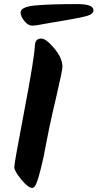

<svg xmlns="http://www.w3.org/2000/svg" viewBox="-20 -934 478 941"><path d="M438 -884Q438 -865 406.5 -856Q375 -847 312 -836.5Q249 -826 215 -820Q155 -808 136 -808.5Q117 -809 99 -831.5Q81 -854 81 -873Q81 -900 150 -907Q219 -914 359 -914Q438 -914 438 -884ZM151 -712Q153 -745 182 -745Q206 -745 246 -697Q286 -649 286 -607Q286 -589 258.5 -471.5Q231 -354 221.5 -307.5Q212 -261 205 -224.5Q198 -188 194 -167Q166 -39 150 -20Q144 -13 138 -13Q118 -13 84 -54.5Q50 -96 50 -115Q50 -134 99.5 -393.5Q149 -653 151 -712Z"/></svg>

Font: Kalam
Style: Bold
Weight: 700
Version: Version 2.001;PS 1.0;hotconv 1.0.79;makeotf.lib2.5.61930; tt